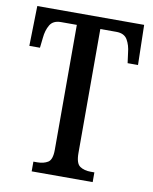

<svg xmlns="http://www.w3.org/2000/svg" viewBox="-81 -776 669 837"><g transform="rotate(10 253.0 -357.0)"><path d="M117 0V-43H134Q162 -43 181 -54.5Q200 -66 200 -110V-663H130Q95 -663 81 -639Q67 -615 64 -582L59 -537H12L16 -714H489L493 -537H447L441 -582Q438 -615 424 -639Q410 -663 375 -663H304V-114Q304 -68 323 -55.5Q342 -43 370 -43H387V0Z"/></g></svg>

Font: Noto Serif ExtraCondensed Medium
Style: Regular
Weight: 500
Width: 2
Designer: Monotype Design Team
Foundry: Monotype Imaging Inc.
Version: Version 2.015